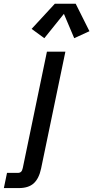

<svg xmlns="http://www.w3.org/2000/svg" viewBox="-96 -799 490 1010"><path d="M-75.7 190.4 -59.1 110.4H-2Q8.8 110.4 14.9 104.5Q21 98.6 23.9 84.5L150.9 -527.3H248L120.1 87.9Q108.9 140.6 81.3 165.5Q53.7 190.4 2.9 190.4ZM137.2 -598.1 70.3 -647 192.4 -779.3H302.2L374.5 -634.8L294.4 -598.1L240.2 -726.1Z"/></svg>

Font: Schibsted Grotesk Medium
Style: Italic
Weight: 500
Italic angle: -12°
Designer: Bakken & Baeck AS, Henrik Kongsvoll
Foundry: Schibsted ASA
Version: Version 1.100;gftools[0.9.25]